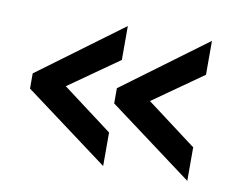

<svg xmlns="http://www.w3.org/2000/svg" viewBox="-49 -514 555 463"><g transform="rotate(10 228.0 -282.5)"><path d="M23.4 -264.6V-301.8L229.5 -454.1V-371.1L107.4 -285.2L229.5 -193.4V-111.3ZM229.5 -264.6V-301.8L435.5 -454.1V-371.1L313.5 -285.2L435.5 -193.4V-111.3Z"/></g></svg>

Font: Post No Bills Jaffna SemiBold
Style: Regular
Weight: 600
Designer: Kosala Senevirathne, Siva Puranthara, Lasantha Premarathna, Tharique Azeez
Foundry: Mooniak
Version: Version 1.220 ; ttfautohint (v1.6)